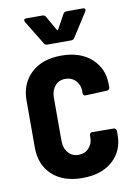

<svg xmlns="http://www.w3.org/2000/svg" viewBox="-82 -753 568 814"><g transform="rotate(-10 202.5 -346.0)"><path d="M81.1 -686Q79.1 -691.9 79.1 -692.9Q79.1 -700.2 88.9 -700.2H158.2Q168 -700.2 172.9 -691.9L208 -629.9Q210.9 -625.5 213.9 -629.9L248 -691.9Q252.9 -700.2 263.2 -700.2H333Q339.8 -700.2 342 -696.3Q344.2 -692.4 340.8 -686L274.9 -583Q270 -575.2 261.2 -575.2H158.2Q147.9 -575.2 144 -583ZM29.8 -154.8V-356.9Q29.8 -429.7 77.6 -474.4Q125.5 -519 207 -519Q288.6 -519 336.7 -475.8Q384.8 -432.6 384.8 -365.2V-351.1Q384.8 -345.7 381.3 -342.3Q377.9 -338.9 373 -338.9L280.8 -335Q269 -335 269 -347.2V-356.9Q269 -382.3 251.7 -400.6Q234.4 -418.9 207 -418.9Q179.7 -418.9 162.8 -399.2Q146 -379.4 146 -348.1V-163.1Q146 -131.3 163.1 -111.6Q180.2 -91.8 207 -91.8Q234.4 -91.8 251.7 -110.1Q269 -128.4 269 -154.8V-165Q269 -169.9 272.2 -173.3Q275.4 -176.8 280.8 -176.8L373 -175.8Q377.9 -175.8 381.3 -172.4Q384.8 -168.9 384.8 -164.1V-146Q384.8 -77.1 336.9 -34.7Q289.1 7.8 207 7.8Q125 7.8 77.4 -35.9Q29.8 -79.6 29.8 -154.8Z"/></g></svg>

Font: Barlow Condensed SemiBold
Style: Regular
Weight: 600
Width: 3
Designer: Jeremy Tribby
Foundry: Tribby Type
Version: Version 1.422;hotconv 1.0.109;makeotfexe 2.5.65596